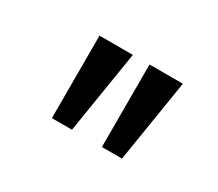

<svg xmlns="http://www.w3.org/2000/svg" viewBox="-53 -798 441 389"><g transform="rotate(30 167.5 -603.5)"><path d="M207 -700H285L254 -507H207ZM90 -700H168L137 -507H90Z"/></g></svg>

Font: PTSans
Style: Regular
Weight: 400
Designer: A.Korolkova, O.Umpeleva, V.Yefimov
Foundry: ParaType Ltd
Version: Version 2.003W OFL